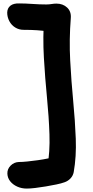

<svg xmlns="http://www.w3.org/2000/svg" viewBox="-20 -831 541 1120"><path d="M136 269Q106 269 80.5 257.5Q55 246 39.5 226.5Q24 207 23 182Q22 155 42 135Q62 115 90 114Q110 114 139.5 111Q169 108 201 103.5Q233 99 261.5 93Q290 87 309 81L256 145Q272 55 268.5 -47.5Q265 -150 254 -262Q243 -374 236 -494Q229 -614 238 -738L318 -635Q291 -642 262 -647Q233 -652 198 -654.5Q163 -657 117 -657Q91 -657 69 -670.5Q47 -684 34.5 -707.5Q22 -731 22 -758Q23 -784 41 -798Q59 -812 92 -811Q127 -811 169.5 -808Q212 -805 250 -805Q266 -805 281 -807.5Q296 -810 309 -810Q347 -810 371.5 -787Q396 -764 393 -726Q383 -600 389.5 -478Q396 -356 407 -241.5Q418 -127 422 -22.5Q426 82 410 173Q406 194 391.5 209.5Q377 225 357 232Q338 239 309 245Q280 251 247.5 256.5Q215 262 185.5 265.5Q156 269 136 269Z"/></svg>

Font: Shantell Sans
Style: Bold
Weight: 700
Designer: Stephen Nixon, Anya Danilova, Shantell Martin
Foundry: Arrow Type
Version: Version 1.011;[c5ecc13dd]